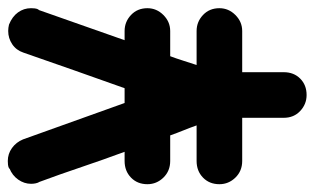

<svg xmlns="http://www.w3.org/2000/svg" viewBox="-184 -604 787 480"><g transform="rotate(-90 209.0 -363.5)"><path d="M47 -151Q22 -151 5.5 -168Q-11 -185 -11 -208Q-11 -233 5.5 -249Q22 -265 47 -265H136Q130 -282 123.5 -298Q117 -314 111 -331H47Q22 -331 5.5 -348Q-11 -365 -11 -388Q-11 -413 5.5 -429Q22 -445 47 -445H70Q50 -499 32 -552.5Q14 -606 -6 -660V-659Q-10 -667 -10 -679Q-10 -696 0.5 -711Q11 -726 29 -733H27Q32 -736 37.5 -736.5Q43 -737 47 -737Q65 -737 79.5 -726.5Q94 -716 101 -699L192 -445H229L274 -572L318 -698Q324 -716 339 -726Q354 -736 372 -736Q380 -736 388 -734Q408 -726 418.5 -711.5Q429 -697 429 -679Q429 -675 428.5 -669.5Q428 -664 425 -659V-661L387 -553L349 -445H372Q395 -445 412 -429Q429 -413 429 -388Q429 -365 412 -348Q395 -331 372 -331H309Q304 -318 298 -299L287 -265H372Q395 -265 412 -249Q429 -233 429 -208Q429 -185 412 -168Q395 -151 372 -151H269V-47Q269 -22 253 -6Q237 10 212 10Q189 10 172 -6Q155 -22 155 -47V-151Z"/></g></svg>

Font: VDS
Style: Bold
Weight: 700
Designer: artmaker
Foundry: artmaker
Version: Version 1.000 2009 initial release